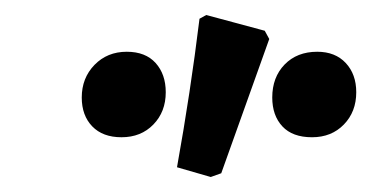

<svg xmlns="http://www.w3.org/2000/svg" viewBox="-20 -747 495 256"><path d="M275 -516 261 -511 216 -524Q234 -624 246 -722L255 -727L333 -706L339 -695ZM89 -617Q89 -643 106 -660.5Q123 -678 149 -678Q174 -678 187.5 -663Q201 -648 201 -624Q201 -598 184.5 -581Q168 -564 142 -564Q117 -564 103 -578.5Q89 -593 89 -617ZM343 -617Q343 -644 359.5 -661Q376 -678 403 -678Q427 -678 441 -663Q455 -648 455 -624Q455 -598 438.5 -581Q422 -564 396 -564Q370 -564 356.5 -578.5Q343 -593 343 -617Z"/></svg>

Font: Alegreya SC
Style: Bold Italic
Weight: 700
Italic angle: -7°
Designer: Juan Pablo del Peral
Foundry: Huerta Tipografica
Version: Version 2.007; ttfautohint (v1.6)